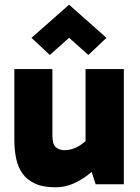

<svg xmlns="http://www.w3.org/2000/svg" viewBox="-20 -784 595 817"><path d="M217 13Q163 13 128.5 -3Q94 -19 75 -46.5Q56 -74 48.5 -110.5Q41 -147 41 -189V-490H203V-207Q203 -170 217.5 -157.5Q232 -145 255 -145Q273 -145 290.5 -151Q308 -157 325.5 -169Q343 -181 360 -200L394 -120H344V-490H507V0H387L354 -101L413 -94Q389 -67 358 -42.5Q327 -18 291.5 -2.5Q256 13 217 13ZM192 -550 114 -623 274 -764 433 -623 356 -550 242 -652H306Z"/></svg>

Font: Gabarito ExtraBold
Style: Regular
Weight: 800
Designer: Leandro Assis / Alvaro Franca / Felipe Casaprima
Foundry: Naipe Foundry
Version: Version 1.000